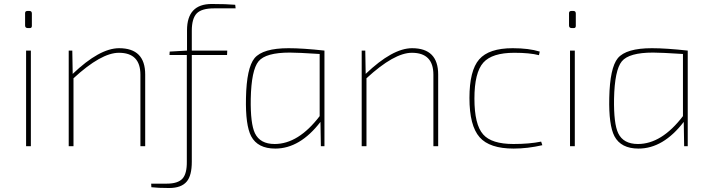

<svg xmlns="http://www.w3.org/2000/svg" viewBox="-20 -734 3553 964"><path d="M128 -679Q140 -679 140 -666V-604Q140 -593 130 -593H120Q106 -593 106 -606V-668Q106 -679 118 -679ZM111 0V-480H135V0Z M345 -363Q480 -492 578 -492Q709 -492 709 -360V0H685V-359Q685 -469 577 -469Q488 -469 349 -341V0H325V-480H343Z M1054 -692Q993 -692 968 -667Q943 -641 943 -580V-480H1121L1120 -458H943V78Q943 147 918 177Q891 210 829 210Q774 210 740 206L739 188H818Q873 188 896 163Q919 138 918 76V-458H831L832 -475L919 -480V-582Q919 -714 1043 -714Q1115 -714 1161 -710L1163 -692Z M1589 -122Q1486 12 1362 12Q1274 12 1241 -50Q1212 -106 1215 -242Q1218 -393 1258 -442Q1300 -492 1429 -492Q1500 -492 1609 -480V0H1591ZM1585 -463Q1475 -470 1435 -470Q1314 -470 1278 -426Q1242 -382 1239 -238Q1237 -113 1260 -65Q1286 -11 1359 -11Q1478 -11 1585 -151Z M1816 -363Q1951 -492 2049 -492Q2180 -492 2180 -360V0H2156V-359Q2156 -469 2048 -469Q1959 -469 1820 -341V0H1796V-480H1814Z M2703 -5Q2629 12 2559 12Q2438 12 2388 -45Q2337 -103 2337 -242Q2337 -380 2386 -436Q2435 -492 2554 -492Q2635 -492 2690 -475L2686 -457Q2640 -469 2562 -469Q2451 -469 2407 -420Q2362 -370 2362 -239Q2362 -108 2406 -59Q2448 -11 2558 -11Q2638 -11 2697 -23Z M2859 -679Q2871 -679 2871 -666V-604Q2871 -593 2861 -593H2851Q2837 -593 2837 -606V-668Q2837 -679 2849 -679ZM2842 0V-480H2866V0Z M3413 -122Q3310 12 3186 12Q3098 12 3065 -50Q3036 -106 3039 -242Q3042 -393 3082 -442Q3124 -492 3253 -492Q3324 -492 3433 -480V0H3415ZM3409 -463Q3299 -470 3259 -470Q3138 -470 3102 -426Q3066 -382 3063 -238Q3061 -113 3084 -65Q3110 -11 3183 -11Q3302 -11 3409 -151Z"/></svg>

Font: Taylor Sans Thin
Style: Regular
Weight: 100
Italic angle: -8°
Designer: Natanael Gama
Version: Version 1.001 September 8, 2015